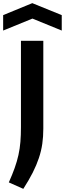

<svg xmlns="http://www.w3.org/2000/svg" viewBox="-53 -999 412 1219"><path d="M3 159Q25 110 40 68Q55 26 64 -14.5Q73 -55 76.5 -98Q80 -141 80 -192V-740H222V-182Q222 -131 215.5 -86Q209 -41 194 4Q179 49 155 96.5Q131 144 95 200ZM-33 -903 152 -979 339 -903V-805L153 -881L-33 -805Z"/></svg>

Font: Encode Sans Normal
Style: SemiBold
Weight: 600
Designer: Pablo Impallari, Andres Torresi
Foundry: Pablo Impallari, Andres Torresi
Version: Version 1.000; ttfautohint (v1.00) -l 8 -r 50 -G 200 -x 14 -